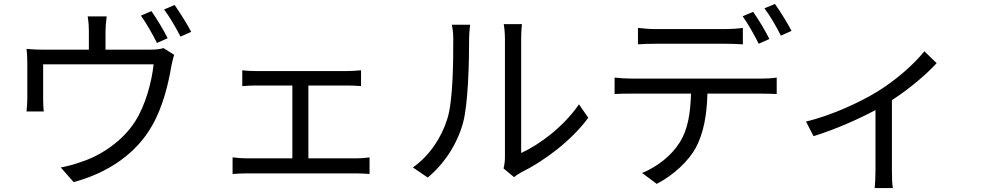

<svg xmlns="http://www.w3.org/2000/svg" viewBox="-20 -872 4970 970"><path d="M745 -816 692 -793C719 -756 753 -695 773 -655L827 -679C807 -720 770 -780 745 -816ZM862 -847 809 -824C837 -787 870 -730 892 -687L946 -711C927 -748 888 -810 862 -847ZM519 -789H423C428 -758 429 -735 429 -714V-621H207C172 -621 143 -622 114 -625C117 -603 118 -569 118 -548V-373C118 -353 116 -326 114 -309H201C199 -324 198 -350 198 -368V-547H756C747 -461 716 -340 661 -256C600 -161 491 -86 390 -54C358 -42 320 -32 287 -26L352 48C535 -1 672 -103 747 -235C803 -330 832 -455 845 -535C849 -554 855 -581 860 -595L806 -629C793 -625 775 -621 737 -621H513V-714C513 -735 515 -758 519 -789Z M1204 -517V-437C1225 -439 1257 -440 1273 -440H1457V-72H1227C1204 -72 1178 -74 1155 -77V7C1179 5 1205 4 1227 4H1780C1796 4 1827 5 1847 7V-77C1827 -74 1804 -72 1780 -72H1538V-440H1733C1756 -440 1782 -439 1804 -437V-517C1783 -515 1758 -513 1733 -513H1273C1257 -513 1225 -514 1204 -517Z M2524 -21 2577 23C2584 17 2595 9 2611 0C2727 -57 2866 -160 2952 -277L2905 -345C2828 -232 2705 -141 2613 -99V-676C2613 -714 2616 -743 2617 -750H2525C2526 -743 2531 -714 2531 -676V-77C2531 -57 2528 -37 2524 -21ZM2066 -26 2141 25C2225 -45 2289 -143 2319 -250C2346 -350 2350 -564 2350 -675C2350 -705 2354 -735 2355 -747H2263C2267 -726 2270 -704 2270 -674C2270 -563 2269 -363 2240 -272C2210 -175 2150 -86 2066 -26Z M3203 -731V-648C3229 -650 3262 -651 3295 -651H3640C3669 -651 3704 -650 3733 -648V-731C3704 -727 3669 -725 3640 -725H3294C3262 -725 3232 -728 3203 -731ZM3085 -480V-397C3112 -399 3141 -399 3171 -399H3471C3468 -304 3457 -220 3413 -151C3374 -88 3302 -30 3224 2L3298 57C3383 13 3459 -59 3495 -125C3535 -200 3551 -291 3554 -399H3826C3850 -399 3882 -398 3904 -397V-480C3880 -476 3847 -475 3826 -475H3171C3140 -475 3112 -477 3085 -480ZM3785 -812 3732 -790C3759 -752 3793 -692 3813 -651L3867 -675C3847 -716 3810 -777 3785 -812ZM3895 -852 3842 -830C3871 -792 3903 -736 3925 -692L3979 -716C3960 -753 3921 -816 3895 -852Z M4052 -258 4090 -184C4203 -219 4319 -271 4403 -316V-10C4403 21 4401 62 4399 78H4491C4487 62 4486 21 4486 -10V-366C4577 -425 4662 -498 4712 -553L4650 -613C4599 -549 4507 -467 4412 -409C4331 -359 4184 -289 4052 -258Z"/></svg>

Font: Source Han Sans HK
Style: Regular
Weight: 400
Designer: Ryoko NISHIZUKA 西塚涼子 (kana, bopomofo & ideographs); Paul D. Hunt (Latin, Greek & Cyrillic); Sandoll Communications 산돌커뮤니
Foundry: Adobe
Version: Version 2.000;hotconv 1.0.107;makeotfexe 2.5.65593